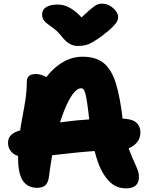

<svg xmlns="http://www.w3.org/2000/svg" viewBox="-20 -1022 820 1053"><path d="M671 11Q637 11 610 -3.5Q583 -18 557 -54Q532 -88 514.5 -140.5Q497 -193 486.5 -252Q476 -311 470 -362Q463 -425 457.5 -461Q452 -497 447 -513Q442 -529 437 -533.5Q432 -538 425 -538Q403 -538 378.5 -505Q354 -472 329.5 -409Q305 -346 284 -257Q263 -168 249 -57Q245 -22 230 -7Q215 8 184 8Q132 8 105.5 -30.5Q79 -69 79 -160Q79 -225 86.5 -279.5Q94 -334 103.5 -383Q113 -432 120 -479Q127 -526 127 -575Q127 -594 139 -605Q151 -616 176 -616Q198 -616 222 -605.5Q246 -595 266 -566L199 -543Q237 -617 299 -664Q361 -711 433 -711Q507 -711 550 -675Q593 -639 616.5 -561.5Q640 -484 654 -357Q661 -289 675.5 -240.5Q690 -192 705.5 -158Q721 -124 731.5 -99Q742 -74 742 -51Q742 -21 724.5 -5Q707 11 671 11ZM134 -160Q76 -160 50 -182Q24 -204 24 -240Q24 -263 39 -279.5Q54 -296 85 -305Q190 -334 326 -353Q462 -372 634 -372Q701 -372 725.5 -351.5Q750 -331 750 -296Q750 -253 715 -225.5Q680 -198 623 -198Q561 -198 503 -194Q445 -190 392 -184.5Q339 -179 292 -173.5Q245 -168 205.5 -164Q166 -160 134 -160ZM541 -1002Q563 -1002 582.5 -990.5Q602 -979 615 -962Q628 -945 628 -928Q628 -918 623 -906.5Q618 -895 599.5 -876Q581 -857 538 -824Q510 -804 490 -792Q470 -780 451 -775Q432 -770 407 -770Q381 -770 360.5 -782.5Q340 -795 322 -818Q300 -846 280 -861.5Q260 -877 244.5 -888Q229 -899 220 -911Q211 -923 211 -944Q211 -969 233.5 -983Q256 -997 296 -997Q321 -997 345.5 -987.5Q370 -978 398.5 -954Q427 -930 462 -887L389 -889Q430 -930 455 -952.5Q480 -975 495 -986Q510 -997 520 -999.5Q530 -1002 541 -1002Z"/></svg>

Font: Shantell Sans ExtraBold
Style: Regular
Weight: 800
Designer: Stephen Nixon, Anya Danilova, Shantell Martin
Foundry: Arrow Type
Version: Version 1.011;[c5ecc13dd]